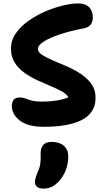

<svg xmlns="http://www.w3.org/2000/svg" viewBox="-20 -730 612 1119"><path d="M235 9Q143 9 96 -27Q49 -63 49 -112Q49 -135 60 -148.5Q71 -162 94 -162Q109 -162 120.5 -158.5Q132 -155 145 -150Q158 -145 176 -141.5Q194 -138 220 -138Q258 -138 285.5 -141Q313 -144 334.5 -149Q356 -154 378 -162Q370 -181 343 -196Q316 -211 278 -227Q240 -243 199.5 -261.5Q159 -280 123.5 -305Q88 -330 66 -364.5Q44 -399 44 -447Q44 -495 72 -535.5Q100 -576 146 -608.5Q192 -641 244.5 -663.5Q297 -686 347.5 -698Q398 -710 435 -710Q467 -710 486 -698.5Q505 -687 513 -668Q521 -649 521 -627Q521 -604 508.5 -587Q496 -570 469 -565Q389 -550 328.5 -529.5Q268 -509 234.5 -487.5Q201 -466 201 -444Q201 -426 225.5 -410Q250 -394 288 -378Q326 -362 369 -343.5Q412 -325 450 -300Q488 -275 512.5 -241Q537 -207 537 -160Q537 -116 517 -84Q497 -52 458 -31.5Q419 -11 363 -1Q307 9 235 9ZM234 369Q184 369 184 331Q184 320 187 308.5Q190 297 198 277Q211 250 214 229.5Q217 209 217 192Q217 175 217 160Q217 133 232 115Q247 97 281 97Q326 97 352 119.5Q378 142 378 180Q378 219 365 257Q352 295 323 327Q302 349 281 359Q260 369 234 369Z"/></svg>

Font: Shantell Sans
Style: Bold
Weight: 700
Designer: Stephen Nixon, Anya Danilova, Shantell Martin
Foundry: Arrow Type
Version: Version 1.011;[c5ecc13dd]